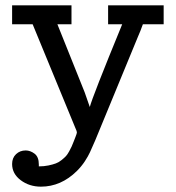

<svg xmlns="http://www.w3.org/2000/svg" viewBox="-20 -492 652 712"><path d="M24.9 116.2Q24.9 93.3 39.6 79.6Q54.2 65.9 75.2 65.9Q92.3 65.9 108.2 77.9Q124 89.8 124 118.2V125Q143.1 125 159.4 121.6Q175.8 118.2 187 114Q198.2 109.9 208.7 101.3Q219.2 92.8 224.6 86.9Q230 81.1 236.6 69.1Q243.2 57.1 245.6 51.5Q248 45.9 253.4 32.5Q258.8 19 259.8 16.1Q264.6 3.9 265.1 0Q265.1 -5.9 258.8 -19L101.1 -401.9H24.9V-472.2H245.1V-401.9H192.9L293.9 -149.9L313 -95.2Q322.8 -133.3 433.1 -401.9H380.9V-472.2H586.9V-401.9H509.8Q501 -377 491.2 -355L333 28.8Q319.8 58.6 313.5 72.8Q307.1 86.9 294.7 106Q282.2 125 265.1 142.1Q206.1 200.2 131.8 200.2Q88.9 200.2 56.9 176.3Q24.9 152.3 24.9 116.2Z"/></svg>

Font: CMU Concrete
Style: Bold
Weight: 700
Version: Version 0.7.0